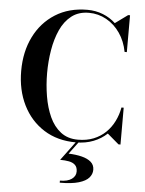

<svg xmlns="http://www.w3.org/2000/svg" viewBox="-64 -811 837 1111"><g transform="rotate(5 354.0 -255.0)"><path d="M398.5 10Q291 10 212 -40Q133 -90 90 -177Q47 -264 47 -375Q47 -486.5 90 -573.2Q133 -660 212 -710Q291 -760 398.5 -760Q446.5 -760 488.5 -743.5Q530.5 -727 562.5 -697L635.5 -750H646.5V-536H633.5Q622 -597.5 589.8 -644.2Q557.5 -691 510.5 -717.2Q463.5 -743.5 408.5 -743.5Q349 -743.5 308.2 -712Q267.5 -680.5 243.5 -627.5Q219.5 -574.5 208.5 -509Q197.5 -443.5 197.5 -375Q197.5 -307 208.5 -241.2Q219.5 -175.5 243.5 -122.5Q267.5 -69.5 308.2 -38Q349 -6.5 408.5 -6.5Q459 -6.5 499 -22.5Q539 -38.5 568.8 -67.2Q598.5 -96 617.2 -133.8Q636 -171.5 643.5 -214H656.5V0H645L578 -57Q545.5 -26 499.8 -8Q454 10 398.5 10ZM325.5 250.5V238.5Q370 238.5 393.8 221.5Q417.5 204.5 417.5 178Q417.5 153 404 140Q390.5 127 367.5 122.8Q344.5 118.5 316.5 118.5L403 2H419L362 78.5Q405 80 439 88.5Q473 97 492.8 114.2Q512.5 131.5 512.5 159.5Q512.5 184.5 494.8 205.2Q477 226 436 238.2Q395 250.5 325.5 250.5Z"/></g></svg>

Font: Bodoni Moda 18pt SemiBold
Style: Regular
Weight: 600
Designer: Owen Earl
Foundry: indestructible type
Version: Version 2.005